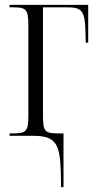

<svg xmlns="http://www.w3.org/2000/svg" viewBox="-20 -556 396 786"><path d="M229 151 230 210H240V-10H218C163 -10 156 -18 156 -84V-526H255C315 -526 328 -513 330 -423L331 -381H341V-536H19V-526H32C87 -526 96 -519 96 -452V-83C96 -18 88 -10 32 -10H19V0H115C207 0 226 30 229 151Z"/></svg>

Font: Noto Serif Display ExtraCondensed Light
Style: Regular
Weight: 300
Width: 2
Designer: Monotype Design Team
Foundry: Monotype Imaging Inc.
Version: Version 2.009